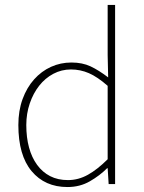

<svg xmlns="http://www.w3.org/2000/svg" viewBox="-20 -742 580 774"><path d="M252 12Q161 12 107.5 -52Q54 -116 54 -238Q54 -296 71 -342.5Q88 -389 117.5 -422Q147 -455 185.5 -472.5Q224 -490 268 -490Q312 -490 345 -474.5Q378 -459 416 -430L414 -520V-722H444V0H418L414 -64H412Q382 -34 342 -11Q302 12 252 12ZM254 -16Q296 -16 334.5 -37.5Q373 -59 414 -100V-396Q373 -432 338.5 -447Q304 -462 266 -462Q228 -462 195 -444.5Q162 -427 138 -396.5Q114 -366 100 -325Q86 -284 86 -238Q86 -188 97 -147.5Q108 -107 129.5 -77.5Q151 -48 182 -32Q213 -16 254 -16Z"/></svg>

Font: TypoPRO Source Sans Pro
Style: Regular
Weight: 200
Designer: Paul D. Hunt
Foundry: Adobe Systems Incorporated
Version: Version 2.020;PS 2.000;hotconv 1.0.86;makeotf.lib2.5.63406